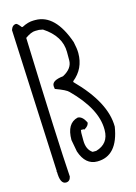

<svg xmlns="http://www.w3.org/2000/svg" viewBox="-134 -944 748 1055"><g transform="rotate(-15 239.5 -416.5)"><path d="M66.4 -873Q73.2 -873 92.8 -847.7H97.7Q132.8 -866.2 164.1 -866.2H173.8Q287.1 -866.2 346.7 -694.3Q355.5 -655.3 355.5 -629.9Q355.5 -541 288.1 -487.3V-482.4Q444.3 -325.2 444.3 -187.5Q418.9 -27.3 302.7 -27.3Q235.4 -27.3 208 -109.4L195.3 -177.7Q195.3 -272.5 259.8 -288.1Q286.1 -288.1 305.7 -249Q305.7 -229.5 278.3 -214.8L275.4 -217.8H259.8L257.8 -202.1V-159.2Q257.8 -106.4 291 -85H311.5Q385.7 -106.4 385.7 -183.6V-187.5Q385.7 -304.7 253.9 -435.5Q241.2 -450.2 179.7 -472.7L177.7 -487.3V-491.2Q177.7 -521.5 241.2 -528.3Q296.9 -557.6 296.9 -604.5V-651.4Q296.9 -742.2 201.2 -804.7L179.7 -808.6H158.2Q134.8 -808.6 100.6 -784.2Q121.1 -184.6 134.8 13.7Q128.9 40 106.4 40Q73.2 40 73.2 -30.3H69.3L73.2 -33.2L36.1 -845.7Q44.9 -873 66.4 -873Z"/></g></svg>

Font: Sue Ellen Francisco
Style: Regular
Weight: 400
Designer: Kimberly Geswein
Foundry: Kimberly Geswein
Version: Version 1.002 2007